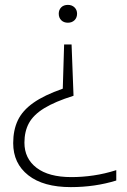

<svg xmlns="http://www.w3.org/2000/svg" viewBox="-20 -566 520 786"><path d="M258 -546Q274.5 -546 285 -535.8Q295.5 -525.5 295.5 -510Q295.5 -493.5 285 -483.2Q274.5 -473 258 -473Q241 -473 230.8 -483.2Q220.5 -493.5 220.5 -510Q220.5 -525.5 230.5 -535.8Q240.5 -546 258 -546ZM273 -384 281 -174Q205 -150 161 -123Q117 -96 98.5 -62Q80 -28 80 18Q80 83 129.8 121Q179.5 159 272.5 159Q317 159 363 152.2Q409 145.5 456 130.5V173Q368.5 200 270 200Q157.5 200 95.8 151.5Q34 103 34 20Q34 -33.5 53 -73.5Q72 -113.5 116.5 -145Q161 -176.5 237 -203L242.5 -384Z"/></svg>

Font: Encode Sans Expanded ExtraLight
Style: Regular
Weight: 200
Width: 7
Designer: Multiple Designers
Foundry: Impallari Type
Version: Version 3.000; ttfautohint (v1.8.3) -l 8 -r 50 -G 200 -x 14 